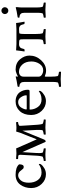

<svg xmlns="http://www.w3.org/2000/svg" viewBox="902 -1570 889 2733"><g transform="rotate(-90 1346.5 -203.5)"><path d="M225.6 -425.8Q333 -425.8 374 -376Q374 -310.5 337.9 -310.5Q321.3 -310.5 312.5 -317.9Q303.7 -325.2 290 -344.7Q259.8 -389.6 217.8 -389.6Q177.7 -389.6 145 -351.6Q112.3 -313.5 112.3 -238.3Q112.3 -160.2 150.9 -108.4Q189.5 -56.6 257.8 -56.6Q278.3 -56.6 296.9 -60.5Q315.4 -64.5 328.6 -69.8Q341.8 -75.2 351.1 -80.6Q360.4 -85.9 367.2 -90.8L374 -95.7Q379.9 -95.7 379.9 -83Q379.9 -75.2 374 -65.4Q354.5 -38.1 316.4 -16.1Q278.3 5.9 233.4 5.9Q152.3 5.9 94.2 -55.2Q36.1 -116.2 36.1 -204.1Q36.1 -293.9 85 -359.9Q133.8 -425.8 225.6 -425.8Z M852.5 -328.1 725.6 -17.6Q723.6 -11.7 716.3 -4.9Q709 2 701.2 2Q697.3 2 693.4 0L547.9 -330.1Q545.9 -294.9 541 -226.1Q536.1 -157.2 535.2 -131.8Q531.2 -70.3 538.1 -44.9Q540 -38.1 564 -31.7Q587.9 -25.4 597.7 -25.4Q600.6 -25.4 601.6 -13.7Q602.5 -2 600.6 2.9Q585.9 2 569.3 1Q552.7 0 539.6 -1Q526.4 -2 509.8 -2Q487.3 -2 462.9 0Q438.5 2 424.8 2.9Q420.9 -1 420.9 -13.2Q420.9 -25.4 424.8 -25.4Q437.5 -25.4 460.4 -31.7Q483.4 -38.1 485.4 -44.9Q493.2 -74.2 496.1 -113.3L509.8 -356.4Q510.7 -365.2 504.9 -380.9Q501 -390.6 453.1 -390.6Q448.2 -390.6 448.2 -405.3Q448.2 -415 452.1 -418.9Q455.1 -418.9 461.4 -418.5Q467.8 -418 470.7 -418Q511.7 -414.1 530.3 -414.1Q556.6 -414.1 588.9 -417Q589.8 -417 594.2 -417.5Q598.6 -418 600.6 -418Q606.4 -399.4 648.4 -307.6L729.5 -125Q790 -271.5 822.3 -358.4L840.8 -418Q864.3 -414.1 901.4 -414.1Q914.1 -414.1 932.6 -416Q951.2 -418 956.1 -418Q958 -418 963.9 -418.5Q969.7 -418.9 972.7 -418.9Q976.6 -407.2 976.6 -405.3Q976.6 -390.6 972.7 -390.6Q945.3 -390.6 925.8 -376Q920.9 -374 921.9 -356.4L928.7 -244.1Q930.7 -213.9 933.6 -170.9Q936.5 -127.9 937.5 -113.3Q940.4 -74.2 948.2 -44.9Q950.2 -38.1 973.1 -31.7Q996.1 -25.4 1008.8 -25.4Q1012.7 -25.4 1012.7 -13.2Q1012.7 -1 1008.8 2.9Q909.2 -2 898.4 -2Q895.5 -2 797.9 2.9Q795.9 -2 796.9 -13.7Q797.9 -25.4 800.8 -25.4Q810.5 -25.4 834.5 -31.7Q858.4 -38.1 860.4 -44.9Q865.2 -64.5 863.3 -131.8Z M1259.8 -389.6Q1209 -389.6 1182.1 -346.2Q1155.3 -302.7 1155.3 -274.4Q1155.3 -267.6 1161.1 -267.6H1351.6Q1356.4 -267.6 1356.4 -277.3Q1356.4 -308.6 1330.1 -349.1Q1303.7 -389.6 1259.8 -389.6ZM1269.5 -425.8Q1314.5 -425.8 1348.6 -408.7Q1382.8 -391.6 1400.9 -364.7Q1418.9 -337.9 1427.2 -310.1Q1435.5 -282.2 1435.5 -254.9Q1435.5 -235.4 1429.7 -231Q1423.8 -226.6 1407.2 -226.6H1161.1Q1153.3 -226.6 1153.3 -221.7Q1153.3 -160.2 1190.4 -108.4Q1227.5 -56.6 1297.9 -56.6Q1318.4 -56.6 1336.9 -60.5Q1355.5 -64.5 1368.7 -69.8Q1381.8 -75.2 1391.1 -80.6Q1400.4 -85.9 1407.2 -90.8L1414.1 -95.7Q1419.9 -95.7 1419.9 -83Q1419.9 -75.2 1414.1 -65.4Q1394.5 -38.1 1356.4 -16.1Q1318.4 5.9 1273.4 5.9Q1192.4 5.9 1134.3 -55.2Q1076.2 -116.2 1076.2 -204.1Q1076.2 -306.6 1131.3 -366.2Q1186.5 -425.8 1269.5 -425.8Z M1722.7 -425.8Q1816.4 -425.8 1869.1 -362.8Q1921.9 -299.8 1921.9 -228.5Q1921.9 -134.8 1856.4 -63.5Q1791 7.8 1708 7.8Q1668 7.8 1626 -10.7Q1622.1 -5.9 1622.1 2V85.9Q1622.1 141.6 1629.9 172.9Q1631.8 179.7 1655.3 185.5Q1678.7 191.4 1688.5 191.4Q1691.4 191.4 1692.4 204.1Q1693.4 216.8 1691.4 220.7Q1593.8 215.8 1586.9 215.8Q1581.1 215.8 1480.5 220.7Q1476.6 216.8 1476.6 204.1Q1476.6 191.4 1480.5 191.4Q1493.2 191.4 1515.6 185.5Q1538.1 179.7 1540 172.9Q1546.9 143.6 1546.9 103.5V-298.8Q1546.9 -336.9 1533.2 -351.6Q1523.4 -363.3 1509.3 -367.7Q1495.1 -372.1 1485.8 -372.1Q1476.6 -372.1 1476.6 -374Q1476.6 -396.5 1482.4 -397.5Q1579.1 -412.1 1617.2 -423.8Q1618.2 -423.8 1620.1 -424.3Q1622.1 -424.8 1622.1 -424.8Q1625 -424.8 1625 -418.9Q1625 -413.1 1624 -405.3Q1623 -397.5 1623 -396.5V-391.6Q1637.7 -401.4 1668.9 -413.6Q1700.2 -425.8 1722.7 -425.8ZM1691.4 -377.9Q1661.1 -377.9 1641.6 -361.3Q1622.1 -344.7 1622.1 -314.5V-95.7Q1622.1 -69.3 1650.4 -51.3Q1678.7 -33.2 1711.9 -33.2Q1769.5 -33.2 1803.7 -85Q1837.9 -136.7 1837.9 -201.2Q1837.9 -283.2 1793.9 -330.6Q1750 -377.9 1691.4 -377.9Z M2154.3 -113.3V-306.6Q2154.3 -358.4 2147.5 -367.2Q2141.6 -377 2082 -377Q2060.5 -377 2046.4 -367.2Q2032.2 -357.4 2027.8 -347.2Q2023.4 -336.9 2019.5 -321.8Q2015.6 -306.6 2014.6 -303.7Q2011.7 -297.9 1991.2 -297.9Q1980.5 -297.9 1980.5 -300.8Q1980.5 -304.7 1987.3 -346.7Q1994.1 -388.7 1996.1 -418.9Q2053.7 -414.1 2088.9 -414.1H2295.9L2385.7 -418.9Q2387.7 -388.7 2396 -346.2Q2404.3 -303.7 2404.3 -300.8Q2404.3 -297.9 2393.6 -297.9Q2373 -297.9 2370.1 -303.7Q2369.1 -306.6 2365.2 -321.8Q2361.3 -336.9 2356.9 -347.2Q2352.5 -357.4 2338.4 -367.2Q2324.2 -377 2302.7 -377Q2237.3 -377 2235.4 -368.2Q2229.5 -351.6 2229.5 -308.6V-131.8Q2229.5 -75.2 2237.3 -44.9Q2239.3 -38.1 2262.7 -31.7Q2286.1 -25.4 2295.9 -25.4Q2298.8 -25.4 2299.8 -13.7Q2300.8 -2 2298.8 2.9Q2201.2 -2 2194.3 -2Q2187.5 -2 2087.9 2.9Q2084 -1 2084 -13.2Q2084 -25.4 2087.9 -25.4Q2099.6 -25.4 2122.6 -31.7Q2145.5 -38.1 2147.5 -44.9Q2154.3 -73.2 2154.3 -113.3Z M2512.7 -579.1Q2512.7 -598.6 2526.9 -613.3Q2541 -627.9 2561.5 -627.9Q2582 -627.9 2596.2 -613.3Q2610.4 -598.6 2610.4 -579.1Q2610.4 -558.6 2596.2 -543.9Q2582 -529.3 2561.5 -529.3Q2541 -529.3 2526.9 -543.9Q2512.7 -558.6 2512.7 -579.1ZM2606.4 -131.8Q2606.4 -75.2 2614.3 -44.9Q2616.2 -38.1 2639.6 -31.7Q2663.1 -25.4 2672.9 -25.4Q2675.8 -25.4 2676.8 -13.7Q2677.7 -2 2675.8 2.9Q2578.1 -2 2571.3 -2Q2564.5 -2 2464.8 2.9Q2460.9 -1 2460.9 -13.2Q2460.9 -25.4 2464.8 -25.4Q2476.6 -25.4 2499.5 -31.7Q2522.5 -38.1 2524.4 -44.9Q2531.2 -73.2 2531.2 -113.3V-297.9Q2531.2 -335.9 2517.6 -350.6Q2507.8 -362.3 2493.7 -366.7Q2479.5 -371.1 2470.2 -371.1Q2460.9 -371.1 2460.9 -373Q2460.9 -395.5 2466.8 -396.5Q2563.5 -411.1 2601.6 -422.9L2603.5 -423.8Q2605.5 -423.8 2606.4 -423.8Q2610.4 -423.8 2611.3 -415Q2612.3 -406.2 2611.3 -402.3Q2606.4 -364.3 2606.4 -333Z"/></g></svg>

Font: Crimson Text
Style: Roman
Weight: 400
Version: Version 0.13